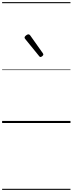

<svg xmlns="http://www.w3.org/2000/svg" viewBox="-20 -1161 685 1812"><path d="M362 -623Q359 -623 355.5 -625Q352 -627 349 -632L218 -793Q214 -798 213 -800.5Q212 -803 212 -808Q212 -813 218.5 -820Q225 -827 233.5 -832Q242 -837 248 -837Q258 -837 265 -827L384 -659Q387 -654 388 -651.5Q389 -649 389 -647Q389 -639 379 -631Q369 -623 362 -623ZM0 621H645V631H0ZM0 -20H645V0H0ZM0 -505H645V-500H0ZM0 -1141H645V-1131H0Z"/></svg>

Font: Playwrite BR Guides
Style: Regular
Weight: 400
Designer: Veronika Burian, José Scaglione
Foundry: TypeTogether
Version: Version 1.003